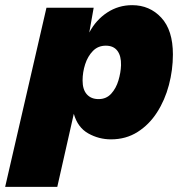

<svg xmlns="http://www.w3.org/2000/svg" viewBox="-74 -530 712 744"><path d="M-54 194 106 -500H289L272 -404Q298 -453 341.5 -481.5Q385 -510 438 -510Q506 -510 551 -461.5Q596 -413 596 -319Q596 -259 580.5 -200.5Q565 -142 534.5 -94.5Q504 -47 459 -18.5Q414 10 356 10Q309 10 268 -13Q227 -36 212 -89L148 194ZM308 -146Q338 -146 357 -167Q376 -188 385 -218.5Q394 -249 395 -277Q396 -313 381 -333Q366 -353 336 -353Q306 -353 286 -332.5Q266 -312 256 -281Q246 -250 246 -218Q246 -183 262.5 -164.5Q279 -146 308 -146Z"/></svg>

Font: Prodigy Sans ExtraBold
Style: Italic
Weight: 800
Italic angle: -13°
Designer: Wei Huang
Foundry: Wei Huang
Version: Version 1.003; ttfautohint (v1.8.3)